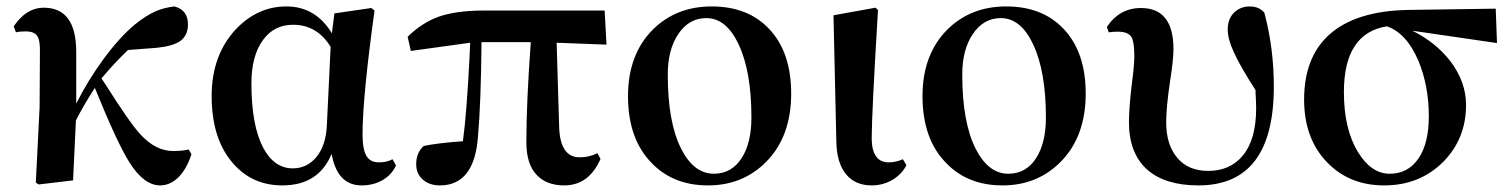

<svg xmlns="http://www.w3.org/2000/svg" viewBox="-20 -558 4674 594"><path d="M475.6 15.6Q424.8 15.6 379.9 -56.6Q342.8 -115.2 273.4 -286.1Q239.3 -233.4 214.8 -185.5Q209 -69.3 206.1 0L99.6 12.7L90.8 6.8L102.5 -225.6L103.5 -397.5Q104.5 -433.6 94.7 -447.3Q85 -460.9 59.6 -460.9Q40 -460.9 29.3 -458L22.5 -476.6Q61.5 -534.2 115.2 -534.2Q215.8 -534.2 215.8 -397.5V-237.3Q252 -309.6 300.8 -376Q349.6 -442.4 397.5 -482.4Q431.6 -509.8 460 -522.5Q486.3 -534.2 519.5 -538.1Q561.5 -527.3 561.5 -482.4Q561.5 -448.2 537.1 -430.7Q513.7 -415 465.8 -410.2L376 -403.3Q335.9 -365.2 293.9 -315.4Q298.8 -308.6 307.6 -294.9Q382.8 -175.8 415 -141.6Q461.9 -90.8 515.6 -90.8Q545.9 -90.8 563.5 -95.7L572.3 -81.1Q557.6 -34.2 530.3 -7.8Q504.9 15.6 475.6 15.6Z M853.5 15.6Q758.8 15.6 699.2 -54.7Q634.8 -129.9 634.8 -260.7Q634.8 -386.7 709 -466.8Q776.4 -538.1 866.2 -538.1Q956.1 -538.1 1006.8 -455.1L1014.6 -516.6L1128.9 -533.2L1138.7 -525.4Q1101.6 -256.8 1101.6 -141.6Q1101.6 -93.8 1115.2 -73.2Q1127 -55.7 1152.3 -55.7Q1177.7 -55.7 1194.3 -65.4L1205.1 -45.9Q1192.4 -18.6 1167 -2.9Q1137.7 15.6 1098.6 15.6Q1023.4 15.6 1005.9 -82Q965.8 15.6 853.5 15.6ZM885.7 -37.1Q929.7 -37.1 959 -72.3Q988.3 -108.4 991.2 -169.9L1002.9 -413.1Q960.9 -481.4 886.7 -481.4Q828.1 -481.4 793.9 -434.6Q757.8 -385.7 757.8 -299.8Q757.8 -170.9 793.9 -101.6Q828.1 -37.1 885.7 -37.1Z M1340.8 15.6Q1308.6 15.6 1288.1 -2.4Q1267.6 -20.5 1267.6 -49.8Q1267.6 -85.9 1291 -106.4Q1331.1 -115.2 1412.1 -121.1Q1423.8 -206.1 1432.6 -380.9Q1433.6 -411.1 1434.6 -425.8L1251 -400.4L1241.2 -444.3Q1285.2 -487.3 1335.9 -505.9Q1390.6 -525.4 1476.6 -525.4H1850.6L1856.4 -419.9L1702.1 -425.8L1710 -162.1Q1713.9 -71.3 1773.4 -71.3Q1802.7 -71.3 1828.1 -84L1837.9 -66.4Q1801.8 15.6 1725.6 15.6Q1670.9 15.6 1640.6 -16.6Q1608.4 -49.8 1608.4 -118.2Q1608.4 -238.3 1622.1 -427.7H1469.7Q1467.8 -236.3 1459 -139.6Q1449.2 15.6 1340.8 15.6Z M1996.1 -53.7Q1922.9 -127.9 1922.9 -260.7Q1922.9 -389.6 2000 -466.8Q2072.3 -538.1 2181.6 -538.1Q2293 -538.1 2358.4 -469.7Q2427.7 -397.5 2427.7 -268.6Q2427.7 -135.7 2350.6 -57.6Q2278.3 15.6 2170.4 15.6Q2062.5 15.6 1996.1 -53.7ZM2188.5 -20.5Q2244.1 -20.5 2275.4 -70.3Q2304.7 -117.2 2304.7 -194.3Q2304.7 -337.9 2264.6 -421.9Q2226.6 -502 2165 -502Q2111.3 -502 2078.1 -452.1Q2045.9 -404.3 2045.9 -327.1Q2045.9 -178.7 2087.9 -96.7Q2127 -20.5 2188.5 -20.5Z M2676.8 15.6Q2626 15.6 2597.7 -18.6Q2568.4 -53.7 2567.4 -121.1L2558.6 -510.7L2688.5 -534.2L2696.3 -527.3Q2676.8 -204.1 2676.8 -128.9Q2677.7 -55.7 2729.5 -55.7Q2751 -55.7 2773.4 -65.4L2784.2 -46.9Q2771.5 -21.5 2745.1 -3.9Q2713.9 15.6 2676.8 15.6Z M2907.2 -53.7Q2834 -127.9 2834 -260.7Q2834 -389.6 2911.1 -466.8Q2983.4 -538.1 3092.8 -538.1Q3204.1 -538.1 3269.5 -469.7Q3338.9 -397.5 3338.9 -268.6Q3338.9 -135.7 3261.7 -57.6Q3189.5 15.6 3081.5 15.6Q2973.6 15.6 2907.2 -53.7ZM3099.6 -20.5Q3155.3 -20.5 3186.5 -70.3Q3215.8 -117.2 3215.8 -194.3Q3215.8 -337.9 3175.8 -421.9Q3137.7 -502 3076.2 -502Q3022.5 -502 2989.3 -452.1Q2957 -404.3 2957 -327.1Q2957 -178.7 2999 -96.7Q3038.1 -20.5 3099.6 -20.5Z M3687.5 15.6Q3585.9 15.6 3530.3 -32.2Q3472.7 -83 3472.7 -179.7Q3472.7 -223.6 3481.4 -296.9Q3489.3 -355.5 3489.3 -383.8Q3489.3 -428.7 3480.5 -443.4Q3469.7 -460 3438.5 -460Q3423.8 -460 3410.2 -458L3404.3 -474.6Q3443.4 -533.2 3509.8 -533.2Q3610.4 -533.2 3610.4 -406.2Q3610.4 -373 3599.6 -304.7Q3587.9 -225.6 3587.9 -179.7Q3587.9 -110.4 3622.1 -69.8Q3656.2 -29.3 3717.8 -29.3Q3786.1 -29.3 3825.2 -77.1Q3866.2 -127 3866.2 -222.7Q3866.2 -238.3 3864.3 -273.4Q3864.3 -277.3 3864.3 -279.3Q3814.5 -356.4 3795.9 -399.4Q3778.3 -437.5 3778.3 -466.8Q3778.3 -500 3797.9 -519Q3817.4 -538.1 3846.7 -538.1Q3875 -538.1 3891.6 -518.6Q3920.9 -409.2 3920.9 -290Q3920.9 15.6 3687.5 15.6Z M4262.7 15.6Q4154.3 15.6 4085.9 -55.7Q4014.6 -128.9 4014.6 -250Q4014.6 -381.8 4093.8 -452.1Q4175.8 -524.4 4336.9 -527.3L4607.4 -531.2L4611.3 -424.8L4349.6 -462.9Q4420.9 -427.7 4466.8 -369.1Q4515.6 -304.7 4515.6 -233.4Q4515.6 -128.9 4445.3 -57.6Q4372.1 15.6 4262.7 15.6ZM4400.4 -198.2Q4400.4 -292 4368.2 -370.1Q4331.1 -456.1 4270.5 -476.6Q4137.7 -455.1 4137.7 -273.4Q4137.7 -158.2 4181.6 -86.9Q4222.7 -20.5 4279.3 -20.5Q4335.9 -20.5 4368.2 -67.4Q4400.4 -114.3 4400.4 -198.2Z"/></svg>

Font: Bpmf GenYo Min B
Style: B
Weight: 700
Foundry: But Ko
Version: Version 1.320